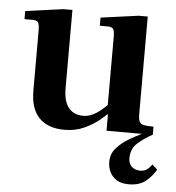

<svg xmlns="http://www.w3.org/2000/svg" viewBox="-50 -522 712 777"><g transform="rotate(5 305.5 -133.5)"><path d="M222 11Q156 11 120 -25.5Q84 -62 84 -137V-380Q84 -405 78.5 -413Q73 -421 55 -421H23V-454L176 -475H213V-157Q213 -121 222.5 -98Q232 -75 250 -63.5Q268 -52 293 -52Q313 -52 331 -60.5Q349 -69 365 -82.5Q381 -96 395 -110L397 -73Q386 -61 361.5 -41Q337 -21 302 -5Q267 11 222 11ZM393 0V-66H389V-380Q389 -405 383.5 -413Q378 -421 360 -421H329V-454L482 -475H519V-77Q519 -59 523.5 -49Q528 -39 541 -36Q554 -33 581 -33V0ZM501 208Q470 208 451 195.5Q432 183 423.5 164Q415 145 415 125Q415 92 435 69Q455 46 484 28.5Q513 11 539 -1H582Q550 16 522.5 39.5Q495 63 495 103Q495 125 508.5 137Q522 149 542 149Q559 149 569.5 141.5Q580 134 590 120L611 139Q595 167 569.5 187.5Q544 208 501 208Z"/></g></svg>

Font: Frank Ruhl Libre SemiBold
Style: Regular
Weight: 600
Designer: Yanek Iontef
Foundry: Fontef
Version: Version 6.003;gftools[0.9.30]